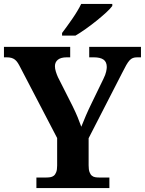

<svg xmlns="http://www.w3.org/2000/svg" viewBox="-20 -951 733 971"><path d="M164.1 0V-53.2H210.9Q223.1 -53.2 233.6 -54.7Q244.1 -56.2 252 -62.3Q259.8 -68.4 264.4 -80.6Q269 -92.8 269 -113.8V-252.9L84 -607.9Q76.7 -622.6 70.1 -632.8Q63.5 -643.1 55.7 -649.2Q47.9 -655.3 37.8 -658.2Q27.8 -661.1 13.2 -661.1H0V-713.9H335V-661.1H317.9Q287.6 -661.1 272.7 -648.9Q257.8 -636.7 257.8 -616.2Q257.8 -603.5 262.5 -588.6Q267.1 -573.7 272.9 -561L347.2 -414.1Q362.8 -382.3 372.8 -357.9Q382.8 -333.5 391.1 -310.1Q401.4 -336.4 414.8 -367.4Q428.2 -398.4 444.8 -432.1L502.9 -551.8Q513.7 -573.7 516.8 -588.6Q520 -603.5 520 -611.8Q520 -637.7 503.7 -649.4Q487.3 -661.1 454.1 -661.1H431.2V-713.9H692.9V-661.1H673.8Q661.1 -661.1 652.1 -657.7Q643.1 -654.3 635 -645.5Q627 -636.7 618.4 -621.6Q609.9 -606.4 598.1 -583L428.2 -252V-115.2Q428.2 -93.3 432.6 -81.1Q437 -68.8 444.6 -62.5Q452.1 -56.2 462.2 -54.7Q472.2 -53.2 483.9 -53.2H533.2V0ZM293.9 -784.2Q304.7 -798.3 318.1 -816.9Q331.5 -835.4 345.2 -855.2Q358.9 -875 370.8 -894.8Q382.8 -914.6 390.6 -931.2H547.9V-920.9Q538.6 -907.7 517.1 -887.9Q495.6 -868.2 469 -846.7Q442.4 -825.2 413.8 -804.9Q385.3 -784.7 361.8 -771H293.9Z"/></svg>

Font: Droids
Style: b
Weight: 700
Foundry: Ascender Corporation
Version: Version 1.00 build 113